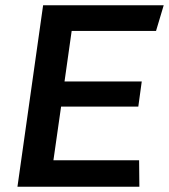

<svg xmlns="http://www.w3.org/2000/svg" viewBox="-20 -706 640 726"><path d="M46 0 143 -686H599L570 -589H251L224 -398H516L503 -303H211L182 -100H506L507 0Z"/></svg>

Font: Chivo Mono Medium
Style: Italic
Weight: 500
Italic angle: -8.05°
Monospace: yes
Designer: Hector Gatti
Foundry: Omnibus-Type
Version: Version 1.008